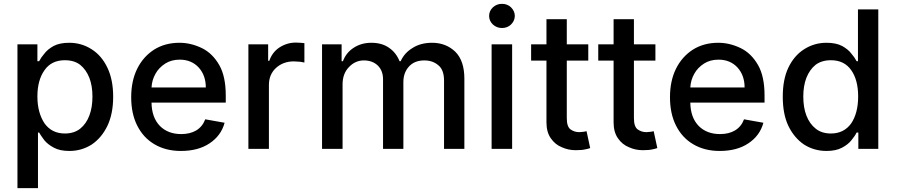

<svg xmlns="http://www.w3.org/2000/svg" viewBox="-20 -776 4679 1001"><path d="M175 -545V-457H184Q195 -478 211 -496Q227 -518 259 -536Q291 -553 341 -553Q405 -553 458 -519Q510 -486 540 -423Q570 -360 570 -272Q570 -183 540 -120Q510 -58 459 -23Q406 11 342 11Q292 11 261 -6Q229 -23 211 -45Q189 -75 184 -85H178V205H71V-545ZM212 -133Q250 -80 318 -80Q366 -80 398 -105Q430 -131 446 -174Q462 -216 462 -273Q462 -328 446 -370Q429 -413 398 -438Q367 -462 318 -462Q248 -462 212 -410Q175 -358 175 -273Q175 -189 212 -133Z M785 -24Q727 -58 695 -122Q664 -184 664 -269Q664 -354 695 -417Q726 -480 783 -517Q840 -553 916 -553Q975 -553 1033 -525Q1088 -498 1123 -437Q1157 -378 1157 -278V-241H770Q771 -163 814 -119Q856 -77 925 -77Q971 -77 1003 -96Q1036 -116 1050 -154L1151 -136Q1133 -69 1073 -29Q1014 11 923 11Q844 11 785 -24ZM1016 -424Q978 -465 917 -465Q874 -465 842 -445Q808 -423 791 -392Q772 -359 770 -320H1053Q1053 -383 1016 -424Z M1378 -545V-459H1384Q1399 -503 1436 -528Q1476 -554 1522 -554L1546 -553Q1552 -552 1557 -552Q1562 -552 1567 -551V-450L1545 -454Q1523 -456 1512 -456Q1456 -456 1418 -421Q1382 -387 1382 -333V0H1275V-545Z M1761 -545V-457H1768Q1784 -501 1824 -527Q1864 -553 1916 -553Q1971 -553 2008 -527Q2045 -502 2063 -457H2069Q2088 -500 2131 -526Q2173 -553 2233 -553Q2305 -553 2354 -506Q2401 -459 2401 -366V0H2295V-356Q2295 -412 2265 -436Q2236 -461 2192 -461Q2141 -461 2112 -429Q2083 -397 2083 -348V0H1977V-363Q1977 -407 1950 -434Q1922 -461 1877 -461Q1832 -461 1799 -426Q1766 -392 1766 -336V0H1659V-545Z M2650 -545V0H2543V-545ZM2550 -648Q2530 -667 2530 -693Q2530 -719 2550 -738Q2570 -756 2597 -756Q2625 -756 2644 -738Q2664 -718 2664 -693Q2664 -668 2644 -648Q2625 -630 2597 -630Q2570 -630 2550 -648Z M2935 -460V-160Q2935 -115 2955 -101Q2975 -87 3000 -87Q3009 -87 3023 -89L3038 -92L3057 -4Q3042 1 3030 3Q3014 7 2981 7Q2943 7 2910 -8Q2874 -22 2851 -56Q2829 -88 2829 -138V-460H2749V-545H2829V-676H2935V-545H3047V-460Z M3285 -460V-160Q3285 -115 3305 -101Q3325 -87 3350 -87Q3359 -87 3373 -89L3388 -92L3407 -4Q3392 1 3380 3Q3364 7 3331 7Q3293 7 3260 -8Q3224 -22 3201 -56Q3179 -88 3179 -138V-460H3099V-545H3179V-676H3285V-545H3397V-460Z M3594 -24Q3536 -58 3504 -122Q3473 -184 3473 -269Q3473 -354 3504 -417Q3535 -480 3592 -517Q3649 -553 3725 -553Q3784 -553 3842 -525Q3897 -498 3932 -437Q3966 -378 3966 -278V-241H3579Q3580 -163 3623 -119Q3665 -77 3734 -77Q3780 -77 3812 -96Q3845 -116 3859 -154L3960 -136Q3942 -69 3882 -29Q3823 11 3732 11Q3653 11 3594 -24ZM3825 -424Q3787 -465 3726 -465Q3683 -465 3651 -445Q3617 -423 3600 -392Q3581 -359 3579 -320H3862Q3862 -383 3825 -424Z M4171 -23Q4120 -58 4090 -120Q4061 -181 4061 -272Q4061 -362 4090 -423Q4120 -486 4172 -519Q4225 -553 4289 -553Q4339 -553 4371 -536Q4403 -518 4419 -496Q4435 -478 4446 -457H4453V-727H4559V0H4455V-85H4446Q4438 -68 4419 -45Q4402 -23 4370 -6Q4338 11 4289 11Q4224 11 4171 -23ZM4418 -133Q4454 -187 4454 -273Q4454 -359 4418 -410Q4382 -462 4312 -462Q4264 -462 4232 -438Q4201 -413 4184 -370Q4168 -328 4168 -273Q4168 -216 4184 -174Q4201 -130 4233 -105Q4264 -80 4312 -80Q4380 -80 4418 -133Z"/></svg>

Font: Sinter Medium
Style: Regular
Weight: 500
Foundry: Adobe & rsms
Version: Version 1.000